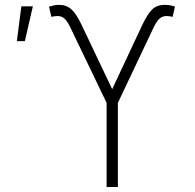

<svg xmlns="http://www.w3.org/2000/svg" viewBox="-20 -753 785 773"><path d="M409.2 0V-338.9L264.6 -639.6Q250 -669.9 238.5 -679.2Q227.1 -688.5 211.4 -688.5Q205.1 -688.5 198.5 -687.5Q191.9 -686.5 187 -685.1L177.2 -726.1Q188 -729.5 197 -731.4Q206.1 -733.4 216.3 -733.4Q246.6 -733.9 266.8 -716.1Q287.1 -698.2 308.6 -652.8L431.6 -394L553.2 -653.3Q573.2 -695.3 592 -714.4Q610.8 -733.4 644 -733.4Q655.3 -733.4 664.6 -731.7Q673.8 -730 684.6 -726.6L674.8 -685.1Q669.4 -686.5 663.3 -687.5Q657.2 -688.5 650.9 -688.5Q635.3 -688.5 623.3 -679Q611.3 -669.4 597.2 -639.6L454.6 -338.9V0ZM47.9 -587.4 65.9 -727.5H112.3L80.1 -587.4Z"/></svg>

Font: Inter 20pt ExtraLight
Style: Regular
Weight: 250
Version: Version 4.001;git-66647c0bb